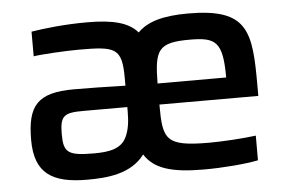

<svg xmlns="http://www.w3.org/2000/svg" viewBox="-43 -577 969 644"><g transform="rotate(-5 441.5 -255.0)"><path d="M226 8C292 8 374 2 420 -60C451 -11 508 8 619 8C682 8 758 2 802 -7V-90C755 -84 688 -80 644 -80C497 -80 489 -104 489 -222H822V-255C822 -439 814 -518 611 -518C528 -518 474 -503 441 -469C411 -504 359 -518 272 -518C194 -518 126 -510 83 -503V-420C106 -424 191 -429 235 -429C360 -429 381 -423 381 -319V-295C323 -297 242 -298 208 -298C85 -298 50 -257 50 -141C50 -28 109 8 226 8ZM720 -293H489C490 -407 503 -430 609 -430C697 -430 720 -414 720 -293ZM257 -78C169 -78 154 -89 154 -151C154 -215 168 -223 235 -223H381V-208C381 -173 377 -147 367 -125C350 -86 310 -78 257 -78Z"/></g></svg>

Font: Saira UNSAM Medium
Style: Regular
Weight: 500
Designer: Hector Gatti with collaboration of the Omnibus-Type team
Foundry: Omnibus-Type
Version: Version 0.072;PS 000.072;hotconv 1.0.88;makeotf.lib2.5.64775